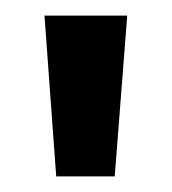

<svg xmlns="http://www.w3.org/2000/svg" viewBox="-20 -720 220 246"><path d="M37 -700H143L127 -494H52Z"/></svg>

Font: BebasNeueW03-Regular
Style: Regular
Weight: 400
Designer: Ryoichi Tsunekawa
Foundry: Ryoichi Tsunekawa
Version: Version 1.30